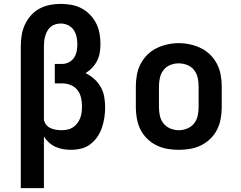

<svg xmlns="http://www.w3.org/2000/svg" viewBox="-20 -763 1240 988"><path d="M87 205V-525Q87 -553 91.5 -581.5Q96 -610 108 -636Q120 -662 139 -683.5Q158 -705 183 -718.5Q208 -732 236 -737.5Q264 -743 293 -743Q320 -743 347.5 -738Q375 -733 399 -720.5Q423 -708 442.5 -688Q462 -668 474.5 -643.5Q487 -619 492 -592Q497 -565 497 -537Q497 -515 493.5 -493Q490 -471 480 -451Q470 -431 454.5 -414.5Q439 -398 420 -387Q444 -375 464.5 -357Q485 -339 498.5 -315Q512 -291 516.5 -264Q521 -237 521 -210Q521 -184 517 -157.5Q513 -131 504.5 -106Q496 -81 481 -59Q466 -37 445 -21Q424 -5 398 1.5Q372 8 345 8Q325 8 304.5 4.5Q284 1 265.5 -7.5Q247 -16 231.5 -30Q216 -44 206 -61V205ZM296 -93Q312 -93 327 -96Q342 -99 355 -107.5Q368 -116 377.5 -128.5Q387 -141 392.5 -155Q398 -169 400 -184.5Q402 -200 402 -216Q402 -238 397 -260Q392 -282 378.5 -299.5Q365 -317 343.5 -325.5Q322 -334 300 -334H262V-434H300Q318 -434 334.5 -442.5Q351 -451 361 -466Q371 -481 374.5 -499Q378 -517 378 -535Q378 -554 374 -573.5Q370 -593 359 -609Q348 -625 330 -633.5Q312 -642 293 -642Q279 -642 265.5 -638Q252 -634 241.5 -625.5Q231 -617 224 -604.5Q217 -592 213 -579Q209 -566 207.5 -552.5Q206 -539 206 -525V-154V-150Q207 -136 216 -123.5Q225 -111 238.5 -104.5Q252 -98 267 -95.5Q282 -93 296 -93Z M900 8Q871 8 841.5 3Q812 -2 785.5 -15Q759 -28 737.5 -49Q716 -70 703 -96Q690 -122 684.5 -151.5Q679 -181 679 -210V-320Q679 -349 684.5 -378.5Q690 -408 703.5 -434Q717 -460 738 -481Q759 -502 785.5 -515Q812 -528 841.5 -534.5Q871 -541 900 -541Q929 -541 958.5 -534.5Q988 -528 1014.5 -515Q1041 -502 1062 -481Q1083 -460 1096.5 -434Q1110 -408 1115.5 -378.5Q1121 -349 1121 -320V-210Q1121 -181 1115.5 -151.5Q1110 -122 1097 -96Q1084 -70 1062.5 -49Q1041 -28 1014.5 -15Q988 -2 958.5 3Q929 8 900 8ZM900 -93Q922 -93 943 -101.5Q964 -110 978 -127Q992 -144 997 -166Q1002 -188 1002 -210V-320Q1002 -342 997 -364Q992 -386 978 -403.5Q964 -421 942.5 -429Q921 -437 899 -437Q877 -437 856 -428.5Q835 -420 821.5 -402.5Q808 -385 803 -363.5Q798 -342 798 -320V-210Q798 -188 803 -166Q808 -144 822 -127Q836 -110 857 -101.5Q878 -93 900 -93Z"/></svg>

Font: Iosevka Slab Extended
Style: Bold
Weight: 700
Width: 7
Monospace: yes
Designer: Belleve Invis
Foundry: Belleve Invis
Version: Version 11.1.0; ttfautohint (v1.8.3)